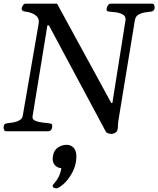

<svg xmlns="http://www.w3.org/2000/svg" viewBox="-24 -713 861 1043"><path d="M8.3 0Q1.5 0 -1.5 -7.1Q-4.4 -14.2 -4.4 -20.5Q-4.4 -30.3 -0.5 -36.1Q3.4 -42 13.7 -43Q29.3 -44.4 48.3 -47.9Q67.4 -51.3 82.3 -59.8Q97.2 -68.4 99.6 -84L186.5 -587.9Q187 -590.3 187 -595.2Q187 -613.8 174.6 -625.2Q162.1 -636.7 145 -642.8Q127.9 -648.9 114.3 -649.9Q92.3 -651.9 93.8 -668Q94.2 -673.3 100.1 -683.1Q106 -692.9 114.3 -692.9H286.1L580.6 -153.3H586.4L657.7 -602.5Q658.2 -604.5 658.2 -607.9Q658.2 -626.5 641.8 -635Q625.5 -643.6 604.7 -646.2Q584 -648.9 569.8 -649.9Q554.7 -651.4 554.7 -660.6Q554.7 -670.9 561 -681.9Q567.4 -692.9 576.2 -692.9H803.2Q811.5 -692.9 814.2 -683.1Q816.9 -673.3 815.9 -668Q813 -651.9 796.4 -649.9Q781.2 -648.4 762 -645.3Q742.7 -642.1 727.3 -632.8Q711.9 -623.5 708.5 -602.5L618.7 -55.2Q617.2 -45.9 617.2 -39.8Q617.2 -33.7 616.2 -19.5Q614.7 1 603 7.8Q591.3 14.6 581.1 14.6Q576.2 14.6 570.1 13.2Q564 11.7 558.8 9.3Q553.7 6.8 551.8 3.9L241.7 -575.2H233.4L152.8 -80.6Q150.4 -64.5 167.2 -57.1Q184.1 -49.8 206.8 -47.4Q229.5 -44.9 244.1 -43Q252.4 -42 256.1 -39.8Q259.8 -37.6 259.8 -30.8Q259.8 -14.6 253.4 -7.3Q247.1 0 240.2 0ZM337.9 73.7Q360.8 73.7 376 89.6Q391.1 105.5 391.1 138.2Q391.1 147.9 389.6 159.2Q385.7 190.4 370.4 220.7Q355 251 334 273.9Q313 296.9 291.5 307.6Q286.6 310.1 280.8 310.1Q273.9 310.1 268.1 306.9Q262.2 303.7 262.2 297.9Q262.2 291 271 282.2Q281.7 271.5 293.5 249.8Q305.2 228 309.1 200.2Q291.5 200.2 276.9 186.8Q262.2 173.3 262.2 148.9Q262.2 146 262.5 143.3Q262.7 140.6 263.2 137.7Q267.6 104 290 88.9Q312.5 73.7 337.9 73.7Z"/></svg>

Font: Gelasio
Style: Italic
Weight: 400
Italic angle: -8.5°
Designer: Eben Sorkin
Foundry: Eben Sorkin
Version: Version 1.008